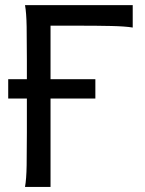

<svg xmlns="http://www.w3.org/2000/svg" viewBox="-20 -733 567 753"><path d="M12.2 -422.4H85.4V-500.5Q85.4 -572.8 84.5 -628.2Q83.5 -683.6 78.1 -712.9H500.5V-625Q471.2 -629.9 415.5 -631.1Q359.9 -632.3 287.6 -632.3H178.2V-422.4H354V-346.7H178.2V0H78.1Q83.5 -29.3 84.5 -84.7Q85.4 -140.1 85.4 -212.4V-346.7H12.2Z"/></svg>

Font: Andika Compact
Style: Regular
Weight: 400
Designer: Victor Gaultney, Annie Olsen, Julie Remington, Don Collingsworth, Eric Hays, Becca Hirsbrunner
Foundry: SIL International
Version: Version 5.000 ; LnSpcTght